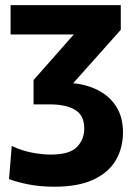

<svg xmlns="http://www.w3.org/2000/svg" viewBox="-20 -519 525 744"><path d="M191 204.5Q135.5 204.5 90.2 195.5Q45 186.5 15 175L25.5 46.5Q64 65 104.2 72.5Q144.5 80 176 80Q250 80 278.2 50.5Q306.5 21 306.5 -21Q306.5 -73 270.2 -93.8Q234 -114.5 175 -114.5H110V-209Q126.5 -227 142.5 -245.5Q158.5 -264 175 -282.5L266 -385.5H21V-499H448V-403.5Q415 -366.5 382.5 -330Q350 -293 317 -256.5L263.5 -196.5Q317 -191.5 360.8 -169Q404.5 -146.5 430.5 -106Q456.5 -65.5 456.5 -5.5Q456.5 53.5 429.2 101Q402 148.5 343.2 176.5Q284.5 204.5 191 204.5Z"/></svg>

Font: Heraclito
Style: Bold
Weight: 700
Designer: Kostas Bartsokas (font) & Cristiano Sobral (main changes)
Foundry: Kostas Bartsokas (font) & Cristiano Sobral (main changes)
Version: Version 1.00;July 8, 2020;FontCreator 13.0.0.2655 64-bit